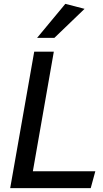

<svg xmlns="http://www.w3.org/2000/svg" viewBox="-20 -979 538 999"><path d="M33 0 158 -710H260L151 -88H476L452 0ZM173 -782 320 -959 420 -933 263 -782Z"/></svg>

Font: Livvic Medium
Style: Italic
Weight: 500
Italic angle: -10°
Designer: Jacques Le Bailly, Baron von Fonthausen
Version: Version 1.001; ttfautohint (v1.8.2)